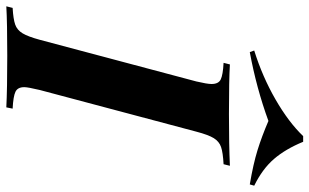

<svg xmlns="http://www.w3.org/2000/svg" viewBox="-247 -774 980 608"><g transform="rotate(90 243.0 -470.0)"><path d="M215 -57Q215 -36 229.5 -29Q244 -22 283 -20L279 0Q221 -3 116 -3Q11 -3 -41 0L-36 -20Q-1 -22 16.5 -28Q34 -34 44.5 -51.5Q55 -69 65 -106L197 -602Q205 -636 205 -650Q205 -672 190.5 -679Q176 -686 138 -688L143 -708Q192 -705 300 -705Q399 -705 464 -708L459 -688Q422 -686 404.5 -680Q387 -674 376.5 -657Q366 -640 356 -602L224 -106Q215 -68 215 -57ZM104 -771 99 -785Q182 -811 254 -852.5Q326 -894 370 -940H388Q411 -884 442.5 -847.5Q474 -811 527 -785L523 -771Q458 -782 414.5 -795.5Q371 -809 322 -830Q218 -792 104 -771Z"/></g></svg>

Font: Playfair Display SC
Style: Bold Italic
Weight: 700
Italic angle: -14°
Designer: Claus Eggers Sørensen
Foundry: Claus Eggers Sørensen
Version: Version 1.200; ttfautohint (v1.6)